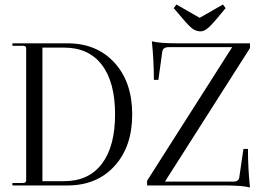

<svg xmlns="http://www.w3.org/2000/svg" viewBox="-20 -822 1158 851"><path d="M869 -683Q850 -683 834.5 -694Q819 -705 791 -738L750 -786L762 -802L865 -743L968 -802L980 -786L941 -739Q913 -706 898 -694.5Q883 -683 869 -683ZM1088 9Q1054 0 977 0H632V-21L1009 -613H728Q701 -613 699 -591L682 -468H662Q662 -554 653 -639Q687 -630 765 -630H1088V-609L711 -17H1014Q1040 -17 1041 -39L1059 -162H1079Q1079 -76 1088 9ZM35 0V-11H82Q96 -11 96 -23V-607Q96 -619 82 -619H35V-630H279Q409 -630 487.5 -544Q566 -458 566 -315Q566 -172 487.5 -86Q409 0 279 0ZM168 -19H264Q373 -19 431.5 -96Q490 -173 490 -315Q490 -458 431.5 -534.5Q373 -611 264 -611H168Z"/></svg>

Font: Arapey Regular-Display
Style: Regular
Weight: 400
Designer: Eduardo Rodriguez Tunni
Foundry: Eduardo Rodriguez Tunni
Version: Version 4.000